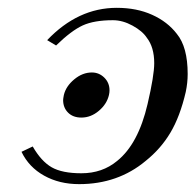

<svg xmlns="http://www.w3.org/2000/svg" viewBox="-20 -463 502 493"><path d="M35.2 -73.2 64 -86.9Q85.9 -48.8 112.8 -33.4Q139.6 -18.1 189 -18.1Q242.7 -18.1 280.8 -49.8Q335 -93.3 358.9 -195.8Q376 -269 376 -300.8Q376 -341.8 356.9 -366.2Q345.7 -383.3 320.3 -397.2Q294.9 -411.1 270 -411.1Q221.7 -411.1 192.4 -397.7Q163.1 -384.3 124 -346.2L101.1 -359.9Q180.2 -442.9 279.8 -442.9Q331.1 -442.9 370.6 -425Q410.2 -407.2 434.1 -376Q461.9 -342.3 461.9 -272.9Q461.9 -250.5 457 -227.1Q442.4 -164.1 417.7 -122.6Q393.1 -81.1 354 -49.8Q282.7 9.8 183.1 9.8Q132.3 9.8 93.3 -12Q54.2 -33.7 35.2 -73.2ZM189 -161.1Q167.5 -161.1 154.8 -173.8Q142.1 -186.5 142.1 -206.1Q142.1 -209.5 144 -219.2Q149.4 -241.7 170.7 -259.3Q191.9 -276.9 215.8 -276.9Q234.4 -276.9 247.8 -263.7Q261.2 -250.5 261.2 -231Q261.2 -225.1 259.8 -219.2Q254.4 -195.8 233.9 -178.5Q213.4 -161.1 189 -161.1Z"/></svg>

Font: Linux Libertine G
Style: Italic
Weight: 400
Italic angle: -12°
Designer: Philipp H. Poll
Foundry: Philipp H. Poll
Version: Version 5.1.3